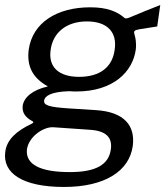

<svg xmlns="http://www.w3.org/2000/svg" viewBox="-35 -567 656 762"><path d="M219 175C380 175 478 113 492 12C502 -68 459 -123 345 -130C298 -133 261 -135 235 -137C163 -142 138 -148 140 -168C143 -186 167 -203 240 -205C249 -204 262 -204 269 -204C413 -204 492 -281 504 -371C507 -399 502 -420 499 -429C495 -443 496 -447 519 -451C542 -455 557 -457 589 -462L601 -547C562 -532 516 -513 485 -500C476 -496 464 -491 459 -496C429 -522 389 -538 323 -538C191 -538 94 -477 79 -370C71 -307 92 -259 155 -224C94 -210 60 -181 55 -147C52 -120 66 -101 92 -87C99 -84 99 -80 91 -76C29 -47 -8 -12 -14 35C-26 120 54 175 219 175ZM279 -262C198 -262 156 -301 166 -369C175 -438 229 -482 310 -482C391 -482 431 -439 420 -369C411 -301 362 -262 279 -262ZM242 116C125 116 65 86 72 25C80 -26 138 -64 176 -62L321 -52C388 -48 411 -20 405 25C397 87 345 116 242 116Z"/></svg>

Font: Cheyenne Sans
Style: Italic
Weight: 400
Italic angle: -8.13011°
Designer: The Public Sans project authors (U.S. Web Design System), Libre Franklin designed by Pablo Impallari and Rodrigo Fuenzal
Foundry: The Cheyenne Sans Project Authors
Version: Version 2.007